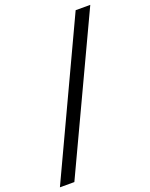

<svg xmlns="http://www.w3.org/2000/svg" viewBox="-190 -847 801 1024"><g transform="rotate(-20 210.5 -334.5)"><path d="M-32 95 370 -764H453L50 95Z"/></g></svg>

Font: DM Sans 20pt
Style: Italic
Weight: 400
Italic angle: -10°
Version: Version 4.004;gftools[0.9.30]